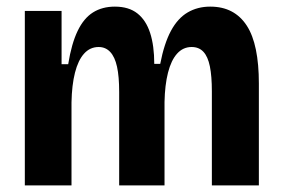

<svg xmlns="http://www.w3.org/2000/svg" viewBox="-20 -560 851 580"><path d="M55 0V-334V-527H166V-366H186Q196 -428 214.5 -466.5Q233 -505 261 -522.5Q289 -540 327 -540Q369 -540 395 -519.5Q421 -499 433.5 -460.5Q446 -422 446 -367H464Q476 -429 496.5 -467Q517 -505 547 -522.5Q577 -540 615 -540Q652 -540 679.5 -525.5Q707 -511 725.5 -482.5Q744 -454 753 -410Q762 -366 762 -308V0H620V-284Q620 -330 614 -359.5Q608 -389 594.5 -403.5Q581 -418 559 -418Q533 -418 515 -398Q497 -378 487.5 -340.5Q478 -303 477 -252V0H340V-282Q340 -329 333.5 -358.5Q327 -388 313 -403Q299 -418 278 -418Q252 -418 234 -398Q216 -378 206.5 -340.5Q197 -303 196 -251V0Z"/></svg>

Font: Bricolage Grotesque 24pt SemiCondensed
Style: Bold
Weight: 700
Width: 4
Designer: Mathieu Triay
Foundry: Atelier Triay
Version: Version 1.001;gftools[0.9.33.dev8+g029e19f]